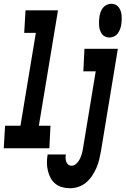

<svg xmlns="http://www.w3.org/2000/svg" viewBox="-48 -790 669 1023"><path d="M-28 0 -21 -120H61L143 -615H81L88 -735H261L159 -120H221L215 0ZM535 -590Q523 -590 512 -595Q501 -600 494.5 -609.5Q488 -619 484.5 -630Q481 -641 480 -653Q479 -665 479.5 -677.5Q480 -690 482 -702Q484 -714 488 -726Q492 -738 500.5 -748.5Q509 -759 521 -764.5Q533 -770 545 -770Q557 -770 567.5 -765Q578 -760 585 -750.5Q592 -741 595.5 -730Q599 -719 600 -707Q601 -695 600.5 -682.5Q600 -670 598 -658Q596 -646 591.5 -634Q587 -622 579 -611.5Q571 -601 559 -595.5Q547 -590 535 -590ZM326 213Q304 213 283.5 207.5Q263 202 247 189Q231 176 221.5 158Q212 140 207 119Q202 98 202 76Q202 54 206 33H303Q301 43 301.5 53Q302 63 305 72Q308 81 315.5 87Q323 93 333 93Q348 93 360 81Q372 69 378.5 55Q385 41 389 26Q393 11 395 -4L462 -410H396L402 -530H580L490 15Q486 38 480.5 60.5Q475 83 466 104Q457 125 443.5 145.5Q430 166 412 181.5Q394 197 371 205Q348 213 326 213Z"/></svg>

Font: Iosevka Curly HvExObl
Style: Regular
Weight: 900
Width: 7
Italic angle: -9°
Monospace: yes
Designer: Belleve Invis
Foundry: Belleve Invis
Version: Version 11.1.0; ttfautohint (v1.8.3)